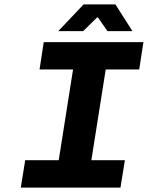

<svg xmlns="http://www.w3.org/2000/svg" viewBox="-20 -850 670 870"><path d="M244.1 -709 358.9 -830.1H502.9L580.1 -709H466.8L423.8 -771H419.9L356.9 -709ZM74.2 0 94.2 -124H246.1L311 -535.2H159.2L178.2 -659.2H629.9L610.8 -535.2H459L394 -124H545.9L525.9 0Z"/></svg>

Font: Office Code Pro D Bold Italic
Style: Regular
Weight: 700
Italic angle: -9°
Designer: Nathan Rutzky & Paul D. Hunt
Foundry: Adobe Systems Incorporated
Version: Version 1.004;PS 001.004;hotconv 1.0.70;makeotf.lib2.5.58329